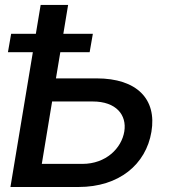

<svg xmlns="http://www.w3.org/2000/svg" viewBox="-20 -747 687 767"><path d="M365.8 -433.9H203.5L220.9 -538.4H338.1L350.9 -611.9H233L252.1 -727.3H142.4L123.2 -611.9H24.5L11.7 -538.4H111.2L21.7 0H294C455.6 0 563.2 -90.2 584.9 -220.5C606.9 -350.5 527.7 -433.9 365.8 -433.9ZM147 -92.3 188.2 -341.6H350.5C444.2 -341.6 487.2 -287.6 476.6 -221.9C465.6 -154.5 403.1 -92.3 309.3 -92.3Z"/></svg>

Font: Magic Ui Pro Medium
Style: Italic
Weight: 500
Italic angle: -9.39999°
Designer: Stefan Endress, Andreas Faust
Version: Version 1.000;FEAKit 1.0